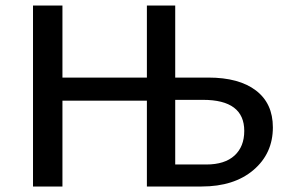

<svg xmlns="http://www.w3.org/2000/svg" viewBox="-20 -678 1056 698"><path d="M737 -396Q849 -396 910.5 -349Q972 -302 972 -215Q972 -120 901.5 -60Q831 0 713 0H514V-312H207V0H100V-658H207V-396H514V-658H617V-396ZM730 -80Q797 -80 832.5 -112.5Q868 -145 868 -202Q868 -315 718 -315H617V-80Z"/></svg>

Font: EauTestText Semibold
Style: Regular
Weight: 600
Designer: Christian Thalmann (Catharsis Fonts)
Version: Version 0.001;PS 000.001;hotconv 1.0.88;makeotf.lib2.5.64775